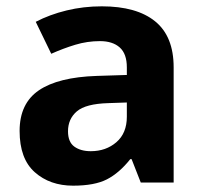

<svg xmlns="http://www.w3.org/2000/svg" viewBox="-20 -577 644 607"><path d="M302 -557Q412 -557 470.5 -509.5Q529 -462 529 -364V0H425L396 -74H392Q357 -30 318 -10Q279 10 211 10Q138 10 90 -32.5Q42 -75 42 -163Q42 -250 103 -291.5Q164 -333 286 -337L381 -340V-364Q381 -407 358.5 -427Q336 -447 296 -447Q256 -447 218 -435.5Q180 -424 142 -407L93 -508Q137 -531 190.5 -544Q244 -557 302 -557ZM323 -251Q251 -249 223 -225Q195 -201 195 -162Q195 -128 215 -113.5Q235 -99 267 -99Q315 -99 348 -127.5Q381 -156 381 -208V-253Z"/></svg>

Font: Noto Sans Hanifi Rohingya
Style: Regular
Weight: 400
Designer: Monotype Design Team and DaltonMaag
Foundry: Google LLC
Version: Version 2.101